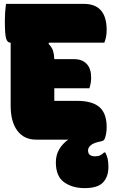

<svg xmlns="http://www.w3.org/2000/svg" viewBox="-20 -720 590 990"><path d="M166 0Q104 0 69.5 -46Q35 -92 35 -175V-500Q17 -500 11 -523Q5 -546 5 -615Q5 -658 11 -700H412Q530 -700 530 -565Q530 -530 518 -500H233L230 -494Q248 -476 253.5 -458Q259 -440 260 -415H362Q404 -415 427 -390.5Q450 -366 450 -320Q450 -292 441 -265H260V-200H376Q456 -200 493 -167.5Q530 -135 530 -65Q530 -27 518 0H517Q514 6 500 9Q463 16 448.5 28.5Q434 41 434 56Q434 86 471 86Q486 86 497 80.5Q508 75 517 66H523Q532 84 535.5 100.5Q539 117 539 141Q539 191 511.5 220.5Q484 250 416 250Q353 250 310.5 219.5Q268 189 268 117Q268 79 285.5 49.5Q303 20 332 0Z"/></svg>

Font: Recursive Sn Csl St XBk
Style: Regular
Weight: 1000
Version: Version 1.079;hotconv 1.0.112;makeotfexe 2.5.65598; ttfautoh